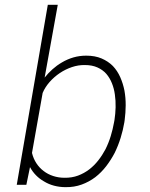

<svg xmlns="http://www.w3.org/2000/svg" viewBox="-20 -770 627 800"><path d="M498 -259.8 499.5 -270Q503.4 -299.8 503.7 -331.1Q503.9 -362.3 498.5 -392.6Q492.7 -421.9 481 -448.5Q469.2 -475.1 450.2 -495.1Q430.7 -514.6 403.3 -526.4Q376 -538.1 339.4 -538.1Q311.5 -538.1 286.1 -530.8Q260.7 -523.4 237.8 -509.8Q216.8 -497.6 198.7 -481.4Q180.7 -465.3 166 -446.8L220.7 -750H179.2L49.8 0H89.8L105 -73.7Q115.2 -54.7 129.9 -39.8Q144.5 -24.9 162.6 -14.6Q182.1 -2.4 205.3 3.7Q228.5 9.8 252.9 9.8Q289.6 10.3 320.3 -1Q351.1 -12.2 377 -31.7Q402.3 -51.3 422.4 -77.4Q442.4 -103.5 458 -133.3Q472.7 -163.6 482.7 -195.8Q492.7 -228 498 -259.8ZM457 -270 455.1 -259.8Q450.2 -231.9 441.4 -203.1Q432.6 -174.3 419.4 -147.9Q406.2 -123 389.4 -101.6Q372.6 -80.1 351.6 -64Q330.6 -47.9 304.9 -38.3Q279.3 -28.8 248.5 -29.3Q224.1 -29.3 201.7 -36.6Q179.2 -43.9 161.6 -57.6Q144 -70.8 131.6 -89.8Q119.1 -108.9 113.3 -132.8L157.7 -382.8Q168 -407.2 186.8 -428.5Q205.6 -449.7 229.5 -465.8Q252.9 -481.4 279.8 -490.5Q306.6 -499.5 333.5 -499Q363.8 -499 386 -489Q408.2 -479 422.9 -462.4Q437.5 -445.3 446.3 -423.3Q455.1 -401.4 458.5 -377Q462.4 -350.6 461.7 -323Q460.9 -295.4 457 -270Z"/></svg>

Font: Roboto Mono ExtraLight
Style: Italic
Weight: 250
Italic angle: -10°
Monospace: yes
Designer: Google
Version: Version 3.000